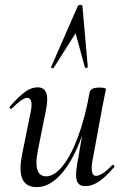

<svg xmlns="http://www.w3.org/2000/svg" viewBox="-20 -752 508 785"><path d="M64 -64Q64 -88 70 -119L106 -297Q109 -312 109 -323Q109 -352 91 -352Q72 -352 29 -309Q27 -307 25 -307Q22 -307 20 -310.5Q18 -314 21 -317Q56 -357 82 -376Q108 -395 134 -395Q173 -395 173 -346Q173 -327 167 -297L135 -138Q129 -108 129 -86Q129 -31 169 -31Q201 -31 235 -72Q269 -113 298.5 -191.5Q328 -270 347 -377L361 -376Q341 -260 306 -172Q271 -84 225.5 -35.5Q180 13 130 13Q64 13 64 -64ZM291 -38Q291 -54 296 -84L347 -377Q349 -385 359 -389.5Q369 -394 387 -394Q413 -394 413 -387L409 -367Q400 -324 398 -312L357 -89Q355 -80 355 -64Q355 -33 373 -33Q385 -33 402 -44.5Q419 -56 439 -77Q440 -78 442 -78Q445 -78 447 -74.5Q449 -71 447 -69Q412 -28 384 -9.5Q356 9 329 9Q309 9 300 -2Q291 -13 291 -38ZM327 -477 289 -616 199 -474Q198 -473 196 -473Q193 -473 190.5 -474.5Q188 -476 189 -478L298 -727Q301 -732 309 -732Q317 -732 317 -727L339 -478Q339 -475 333.5 -474.5Q328 -474 327 -477Z"/></svg>

Font: Cormorant Garamond Medium
Style: Italic
Weight: 500
Italic angle: -10°
Designer: Christian Thalmann (Catharsis Fonts)
Foundry: Catharsis Fonts
Version: Version 4.000